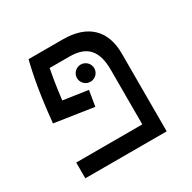

<svg xmlns="http://www.w3.org/2000/svg" viewBox="-135 -721 855 855"><g transform="rotate(-30 293.0 -293.0)"><path d="M279.3 -333 152.8 -351.6C161.6 -425.8 170.4 -473.6 176.3 -504.9H278.3C365.7 -504.9 408.2 -462.9 408.2 -362.3V-81.1H68.4V0H486.8V-400.9C486.8 -520.5 417 -585.9 291.5 -585.9H114.7C95.7 -510.3 78.6 -416 65.9 -283.7L266.1 -253.4ZM303.7 -360.8C328.1 -360.8 348.1 -380.4 348.1 -404.8C348.1 -429.2 328.1 -449.2 303.7 -449.2C279.3 -449.2 259.3 -429.2 259.3 -404.8C259.3 -380.4 279.3 -360.8 303.7 -360.8Z"/></g></svg>

Font: Cascadia Code SemiLight
Style: Regular
Weight: 350
Monospace: yes
Designer: Aaron Bell
Foundry: Saja Typeworks
Version: Version 2404.023